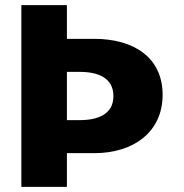

<svg xmlns="http://www.w3.org/2000/svg" viewBox="-20 -723 710 741"><path d="M238.2 -703.1H62.4V-1.9H238.2V-131.9H343.9C494.4 -131.9 607.6 -212.7 607.6 -357.2C607.6 -502.5 494.4 -573.1 343.9 -573.1H238.2ZM238.2 -259.4V-445.6H287.8C357 -445.6 417.7 -423.5 417.7 -352.1C417.7 -281.5 357 -259.4 287.8 -259.4Z"/></svg>

Font: Hussar
Style: BdWide
Weight: 700
Foundry: Cannot Into Space Fonts
Version: Version 2.00